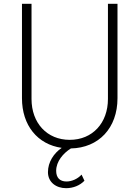

<svg xmlns="http://www.w3.org/2000/svg" viewBox="-20 -765 730 1005"><path d="M326 220C363 220 398 206 422 181L407 149C386 172 355 185 328 185C293 185 274 165 274 129C274 80 311 37 351 12C497 9 595 -95 595 -251V-745H545V-247C545 -121 464 -33 345 -33C226 -33 145 -121 145 -247V-745H95V-251C95 -108 177 -9 303 9C262 37 231 83 231 136C231 189 274 220 326 220Z"/></svg>

Font: Mluvka ExtraLight
Style: Regular
Weight: 200
Designer: Modified by Jiří Krblich, Original typeface by Gumpita Rahayu
Foundry: Gumpita Rahayu & Jiří Krblich
Version: Version 2.000;Glyphs 3.1.1 (3134)